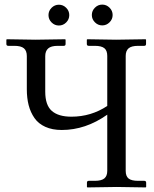

<svg xmlns="http://www.w3.org/2000/svg" viewBox="-20 -818 673 839"><path d="M394.8 -720.5Q381.3 -733.9 381.3 -752.4Q381.3 -771 394.8 -784.4Q408.2 -797.9 426.8 -797.9Q445.3 -797.9 458.7 -784.4Q472.2 -771 472.2 -752.4Q472.2 -733.9 458.7 -720.5Q445.3 -707 426.8 -707Q408.2 -707 394.8 -720.5ZM205.3 -720Q191.9 -733.4 191.9 -752Q191.9 -770.5 205.3 -783.9Q218.8 -797.4 237.3 -797.4Q255.9 -797.4 269.3 -783.9Q282.7 -770.5 282.7 -752Q282.7 -733.4 269.3 -720Q255.9 -706.5 237.3 -706.5Q218.8 -706.5 205.3 -720ZM97.2 -572.8Q97.2 -596.2 84.5 -606.9Q71.8 -617.7 42.5 -617.7H16.1Q7.8 -617.7 7.8 -626V-644.5L9.8 -646.5Q96.7 -644.5 135.7 -644.5L264.6 -646.5L266.6 -644.5V-626Q266.6 -617.7 258.8 -617.7H232.4Q203.1 -617.7 190.4 -606.2Q177.7 -594.7 177.7 -572.8V-417.5Q177.7 -358.4 206.5 -333.3Q235.4 -308.1 292 -308.1Q377.9 -308.1 448.7 -355V-573.7Q448.7 -597.2 436 -607.4Q423.3 -617.7 394 -617.7H367.7Q359.4 -617.7 359.4 -626V-644.5L361.3 -646.5Q448.2 -644.5 487.3 -644.5L616.2 -646.5L618.2 -644.5V-626Q618.2 -617.7 610.4 -617.7H584Q554.2 -617.7 541.7 -606.7Q529.3 -595.7 529.3 -573.7V-71.3Q529.3 -47.9 542 -37.8Q554.7 -27.8 584 -27.8H610.4Q618.7 -27.8 618.7 -19.5V-1L616.7 1Q529.8 -1 490.7 -1L361.8 1L359.9 -1V-19.5Q359.9 -27.8 367.7 -27.8H394Q423.8 -27.8 436.3 -38.6Q448.7 -49.3 448.7 -71.3V-316.9Q354 -250 250 -250Q208.5 -250 178.2 -263.7Q147.9 -277.3 130.6 -302.2Q113.3 -327.1 105.2 -358.4Q97.2 -389.6 97.2 -428.2Z"/></svg>

Font: Libertinage
Style: f
Weight: 400
Designer: OSP
Foundry: OSP
Version: Version 1.0; 2008; OFL relea